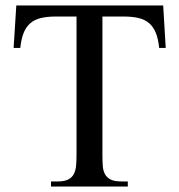

<svg xmlns="http://www.w3.org/2000/svg" viewBox="-20 -682 656 702"><path d="M562 -506.8Q558.6 -539.6 549.8 -561.5Q541 -583.5 525.6 -596.9Q510.3 -610.4 487.1 -616Q463.9 -621.6 431.2 -621.6H354.5V-115.7Q354.5 -93.8 355.7 -75.9Q356.9 -58.1 363.8 -45.4Q370.6 -32.7 384.5 -25.6Q398.4 -18.6 424.3 -18.6H447.3V0H166.5V-18.6H190.9Q215.8 -18.6 229.7 -25.9Q243.7 -33.2 250.2 -46.4Q256.8 -59.6 258.3 -77.4Q259.8 -95.2 259.8 -115.7V-621.6H184.6Q152.3 -621.6 129.2 -616Q106 -610.4 90.6 -596.9Q75.2 -583.5 66.4 -561.5Q57.6 -539.6 54.2 -506.8H29.8L39.6 -662.1H576.7L585.9 -506.8Z"/></svg>

Font: Doulos SIL CyrE
Style: Regular
Weight: 400
Designer: Walt Agee, Victor Gaultney, Peter Martin, Debbi Hosken, Becca Hirsbrunner
Foundry: SIL International
Version: Version 5.000